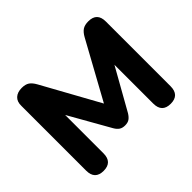

<svg xmlns="http://www.w3.org/2000/svg" viewBox="-155 -948 1190 1190"><g transform="rotate(-45 440.0 -352.5)"><path d="M146 9Q70 9 70 -69V-636Q69 -674 90.5 -694Q112 -714 150 -714Q182 -714 200.5 -701.5Q219 -689 235 -660L442 -285L648 -660Q664 -689 683 -701.5Q702 -714 734 -714Q810 -714 810 -636V-69Q810 9 734 9Q658 9 658 -69V-409L505 -137Q492 -116 477.5 -106Q463 -96 439 -96Q416 -96 401 -106Q386 -116 374 -137L222 -405V-69Q222 9 146 9Z"/></g></svg>

Font: Chiron GoRound TC EB
Style: Regular
Weight: 700
Designer: Ryoko NISHIZUKA 西塚涼子 (kana, bopomofo & ideographs); Paul D. Hunt (Latin, Greek & Cyrillic); Sandoll Communications 산돌커뮤니
Foundry: Adobe
Version: Version 1.000;hotconv 1.1.1;makeotfexe 2.6.0